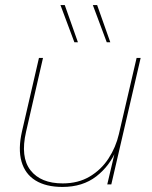

<svg xmlns="http://www.w3.org/2000/svg" viewBox="-20 -729 602 759"><path d="M227 10Q162 10 120.5 -15.5Q79 -41 65 -90.5Q51 -140 67 -210L134 -500H150L83 -208Q60 -108 100.5 -56Q141 -4 228 -4Q289 -4 334.5 -31Q380 -58 409 -102.5Q438 -147 450 -199L520 -500H536L420 0H404L437 -140L441 -139Q415 -74 361 -32Q307 10 227 10ZM236 -709 288 -562H274L219 -709ZM364 -709 416 -562H402L347 -709Z"/></svg>

Font: Work Sans Thin
Style: Italic
Weight: 250
Italic angle: -13°
Designer: Wei Huang
Foundry: Wei Huang
Version: Version 2.012